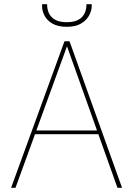

<svg xmlns="http://www.w3.org/2000/svg" viewBox="-20 -897 635 917"><path d="M33 0 288 -700H312L563 0H541L300 -676L54 0ZM132 -256 141 -274H457L466 -256ZM299 -769Q256 -769 230 -784.5Q204 -800 192.5 -822.5Q181 -845 181 -867V-877H205Q205 -836 228.5 -813.5Q252 -791 299 -791Q346 -791 369.5 -813.5Q393 -836 393 -877H418V-868Q418 -846 405.5 -823Q393 -800 367 -784.5Q341 -769 299 -769Z"/></svg>

Font: DM Sans 18pt Thin
Style: Regular
Weight: 250
Designer: Colophon Foundry, Jonny Pinhorn
Foundry: Colophon Foundry
Version: Version 4.004;gftools[0.9.30]